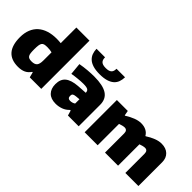

<svg xmlns="http://www.w3.org/2000/svg" viewBox="22 -1536 2275 2275"><g transform="rotate(45 1159.0 -398.5)"><path d="M260 11Q29 11 29 -254Q29 -327 51.5 -382.5Q74 -438 115.5 -475Q157 -512 216.5 -531Q276 -550 350 -550Q368 -550 385.5 -549Q403 -548 421 -546V-808H641V0H448L431 -67H423Q396 -26 356.5 -7.5Q317 11 260 11ZM330 -148Q379 -148 400 -171.5Q421 -195 421 -256V-392Q405 -396 386 -398.5Q367 -401 344 -401Q314 -401 295.5 -396.5Q277 -392 267 -378Q257 -364 253.5 -338.5Q250 -313 250 -271Q250 -234 253 -210Q256 -186 265 -172.5Q274 -159 289.5 -153.5Q305 -148 330 -148Z M885 5Q804 5 761.5 -38.5Q719 -82 719 -158Q719 -242 769.5 -283Q820 -324 925 -332L1047 -340Q1046 -356 1041.5 -366.5Q1037 -377 1026.5 -383.5Q1016 -390 997.5 -393Q979 -396 951 -396Q931 -396 908 -394.5Q885 -393 860.5 -390.5Q836 -388 812 -385Q788 -382 767 -378L753 -527Q813 -538 872 -543Q931 -548 982 -548Q1128 -548 1198 -502.5Q1268 -457 1268 -360V0H1088L1069 -65H1059Q1024 -28 978.5 -11.5Q933 5 885 5ZM983 -141Q1002 -141 1021.5 -147.5Q1041 -154 1048 -162V-233L994 -228Q964 -225 952.5 -216Q941 -207 941 -184Q941 -141 983 -141ZM1007 -611Q940 -611 894.5 -625Q849 -639 821.5 -664.5Q794 -690 781.5 -724Q769 -758 768 -799H911Q911 -778 915.5 -762.5Q920 -747 931 -736Q942 -725 960.5 -719.5Q979 -714 1007 -714Q1035 -714 1053.5 -719.5Q1072 -725 1083 -736Q1094 -747 1098.5 -762.5Q1103 -778 1103 -799H1246Q1245 -757 1232.5 -722.5Q1220 -688 1192.5 -663.5Q1165 -639 1119.5 -625Q1074 -611 1007 -611Z M1368 -540H1551L1562 -478H1570Q1623 -512 1673 -531Q1723 -550 1768 -550Q1816 -550 1852 -531.5Q1888 -513 1908 -478H1913Q1964 -511 2014 -530.5Q2064 -550 2109 -550Q2183 -550 2226 -509Q2269 -468 2269 -398V0H2050V-321Q2050 -376 2004 -376Q1991 -376 1968 -370.5Q1945 -365 1928 -358V0H1709V-321Q1709 -376 1662 -376Q1650 -376 1626.5 -370.5Q1603 -365 1586 -358V0H1368Z"/></g></svg>

Font: Plata Sans Black
Style: Regular
Weight: 900
Designer: Pablo Impallari, Andres Torresi, & Cristiano Sobral
Foundry: Pablo Impallari, Andres Torresi, & Cristiano Sobral
Version: Version 1.00;December 28, 2019;FontCreator 12.0.0.2547 64-bi